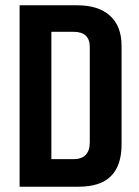

<svg xmlns="http://www.w3.org/2000/svg" viewBox="-20 -705 523 725"><path d="M319 -528Q319 -585 257 -585H174V-104H257Q319 -104 319 -168ZM54 -685H272Q352 -685 395.5 -645.5Q439 -606 439 -532V-159Q439 0 278 0H54Z"/></svg>

Font: Khand Semibold
Style: Regular
Weight: 600
Designer: Devanagari: Sanchit Sawaria, Jyotish Sonowal; Latin: Satya Rajpurohit
Foundry: Indian Type Foundry
Version: Version 1.100;PS 1.0;hotconv 1.0.78;makeotf.lib2.5.61930; tt